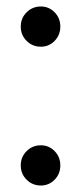

<svg xmlns="http://www.w3.org/2000/svg" viewBox="-20 -566 253 592"><path d="M44 -56Q44 -82 62 -100Q80 -118 106 -118Q131 -118 148.5 -100Q166 -82 166 -56Q166 -30 148.5 -12Q131 6 106 6Q80 6 62 -12Q44 -30 44 -56ZM44 -484Q44 -510 62 -528Q80 -546 106 -546Q131 -546 148.5 -528Q166 -510 166 -484Q166 -458 148.5 -440Q131 -422 106 -422Q80 -422 62 -440Q44 -458 44 -484Z"/></svg>

Font: Poppins A&M
Style: Regular-A&M
Weight: 400
Designer: Ninad Kale (Devanagari), Jonny Pinhorn (Latin)
Foundry: Indian Type Foundry
Version: 4.004